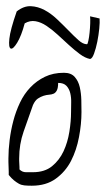

<svg xmlns="http://www.w3.org/2000/svg" viewBox="-20 -590 337 611"><path d="M7.8 -33.2Q7.8 -36.1 7.8 -43.5Q7.8 -50.8 7.3 -59.1Q6.8 -67.4 6.8 -74.7Q6.8 -82 6.8 -85.9Q6.8 -113.3 10.7 -144.5Q14.6 -175.8 22.5 -205.6Q30.3 -235.4 43.5 -263.2Q56.6 -291 76.7 -312Q96.7 -333 123 -345.7Q149.4 -358.4 183.6 -358.4Q206.1 -358.4 217.8 -345.2Q229.5 -332 233.9 -312.5Q238.3 -293 238.8 -271.5Q239.3 -250 239.3 -233.4Q239.3 -195.3 231.4 -153.8Q223.6 -112.3 206.1 -78.1Q188.5 -43.9 157.7 -21.5Q127 1 81.1 1Q67.4 1 57.6 0Q47.9 -1 40 -5.4Q32.2 -9.8 24.4 -16.1Q16.6 -22.5 7.8 -33.2ZM42 -50.8Q50.8 -42 62.5 -42Q74.2 -42 85 -42Q122.1 -42 145.5 -61Q168.9 -80.1 182.1 -108.4Q195.3 -136.7 200.7 -170.4Q206.1 -204.1 206.1 -233.4Q206.1 -247.1 206.5 -263.2Q207 -279.3 203.6 -293.5Q200.2 -307.6 191.4 -316.9Q182.6 -326.2 165 -326.2Q165 -310.5 161.1 -302.7Q157.2 -294.9 150.9 -292Q144.5 -289.1 136.2 -288.6Q127.9 -288.1 118.7 -285.2Q109.4 -282.2 100.6 -276.4Q91.8 -270.5 85 -255.9Q69.3 -211.9 55.2 -171.4Q41 -130.9 41 -85.9Q41 -83 41 -78.6Q41 -74.2 41.5 -68.4Q42 -62.5 42 -58.1Q42 -53.7 42 -50.8ZM296.9 -531.2Q297.9 -519.5 295.9 -499Q293.9 -478.5 289.6 -457Q285.2 -435.5 279.3 -419.4Q273.4 -403.3 266.6 -402.3Q251 -405.3 233.9 -418Q216.8 -430.7 199.2 -446.8Q181.6 -462.9 163.6 -479.5Q145.5 -496.1 127.9 -507.8Q110.4 -519.5 92.8 -522.5Q75.2 -525.4 58.6 -515.6Q47.9 -475.6 34.7 -454.1Q21.5 -432.6 14.2 -435.5Q6.8 -438.5 9.8 -466.8Q12.7 -495.1 33.2 -553.7Q55.7 -571.3 78.1 -570.3Q100.6 -569.3 121.6 -558.1Q142.6 -546.9 161.6 -528.8Q180.7 -510.7 197.8 -493.2Q214.8 -475.6 229.5 -462.4Q244.1 -449.2 256.8 -449.2Q258.8 -449.2 261.2 -460.4Q263.7 -471.7 265.1 -486.3Q266.6 -501 267.1 -515.6Q267.6 -530.3 266.6 -538.1Z"/></svg>

Font: Zeyada
Style: Regular
Weight: 400
Version: Version 1.002 2010